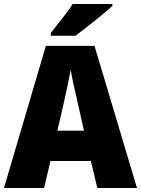

<svg xmlns="http://www.w3.org/2000/svg" viewBox="-20 -947 710 967"><path d="M546 -917V-927H346C318 -882 269 -824 236 -781V-767H360C413 -806 506 -880 546 -917ZM470 0H670L456 -716H211L0 0H202L234 -136H438ZM373 -422 403 -289H269L300 -423C311 -472 328 -550 336 -595C343 -550 363 -466 373 -422Z"/></svg>

Font: Noto Sans Thai SemCond Blk
Style: Regular
Weight: 900
Width: 4
Designer: Monotype Design Team
Foundry: Monotype Imaging Inc.
Version: Version 2.002